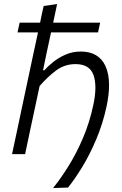

<svg xmlns="http://www.w3.org/2000/svg" viewBox="-20 -761 603 948"><path d="M242 167.5Q280.5 120 319.5 57Q358.5 -6 390.5 -81.5Q422.5 -157 440.5 -241.5Q451 -290 451 -328Q451 -363 442 -389.5Q423 -444.5 353 -444.5Q299.5 -444.5 257 -413Q214.5 -381.5 175.5 -336L150 -216.5Q137.5 -158 126.5 -107Q115.5 -55.5 104 0H39.5Q51.5 -55.5 62.5 -107.5Q73 -159 86 -219L144.5 -494Q150.5 -521 156.2 -548Q162 -575 167.5 -601H66.5L77 -649H178Q182 -670 186.5 -690.8Q191 -711.5 195.5 -731.5L262 -741Q252 -694.5 242.5 -649H474.5L464 -601H232Q221 -549.5 209 -494L192.5 -414H199Q216 -433.5 242.8 -455Q269.5 -476.5 304 -491.5Q338.5 -506.5 379 -506.5Q466.5 -506.5 500 -436.5Q518.5 -397.5 518.5 -340.5Q518.5 -295 506.5 -237Q488 -151 456 -75Q424 1 386.8 62.2Q349.5 123.5 316 165Z"/></svg>

Font: Heraclito Light
Style: Italic
Weight: 300
Italic angle: -12°
Designer: Kostas Bartsokas (font) & Cristiano Sobral (main changes)
Foundry: Kostas Bartsokas (font) & Cristiano Sobral (main changes)
Version: Version 1.00;July 8, 2020;FontCreator 13.0.0.2655 64-bit